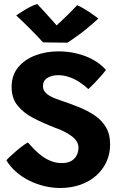

<svg xmlns="http://www.w3.org/2000/svg" viewBox="-20 -931 616 959"><path d="M280 8Q242.5 8 203.8 -1Q165 -10 128.8 -27.5Q92.5 -45 62.5 -70.8Q32.5 -96.5 12 -130Q15 -135 28 -147.2Q41 -159.5 58 -174.2Q75 -189 91.8 -201.5Q108.5 -214 119.5 -219.5Q135.5 -201 153.8 -182.5Q172 -164 192.8 -149.2Q213.5 -134.5 237.5 -125.5Q261.5 -116.5 288.5 -116.5Q319.5 -116.5 337.8 -128Q356 -139.5 364 -157.2Q372 -175 372 -193.5Q372 -208.5 364.5 -222Q357 -235.5 342 -247.8Q327 -260 304.8 -271.8Q282.5 -283.5 252.5 -294Q192.5 -317 144 -342.8Q95.5 -368.5 66.8 -405Q38 -441.5 38 -496.5Q38 -555 70.5 -594.5Q103 -634 156.5 -654.2Q210 -674.5 271.5 -674.5Q318 -674.5 361.8 -664.2Q405.5 -654 443.5 -633.5Q481.5 -613 509 -582Q501.5 -571 485.5 -552.5Q469.5 -534 451.5 -515.5Q433.5 -497 421 -486Q401 -505.5 376.5 -521.2Q352 -537 325 -546.2Q298 -555.5 270.5 -555.5Q238.5 -555.5 216.5 -541.8Q194.5 -528 194.5 -500.5Q194.5 -488 200.2 -478Q206 -468 216.5 -460Q227 -452 241.5 -445.2Q256 -438.5 274 -432.5Q325 -415.5 371.2 -397Q417.5 -378.5 453.2 -354.2Q489 -330 509.5 -295Q530 -260 530 -209.5Q530 -162 511.5 -122.2Q493 -82.5 459.8 -53.2Q426.5 -24 380.8 -8Q335 8 280 8ZM365.5 -905Q378.5 -900 395 -890.2Q411.5 -880.5 427.8 -869.8Q444 -859 456 -850Q468 -841 471.5 -838.5Q412.5 -785 372.8 -756.5Q333 -728 317 -718Q306 -718 283 -718.2Q260 -718.5 235.5 -718.8Q211 -719 195 -719.5Q163 -754.5 130.2 -787.2Q97.5 -820 61 -854Q72 -861.5 90 -873Q108 -884.5 128.2 -895.2Q148.5 -906 166 -911Q182 -894 198 -876.5Q214 -859 228 -843.5Q242 -828 252 -816.5Q262 -805 266.5 -800H258.5Q265.5 -806 284 -823.8Q302.5 -841.5 325 -863.5Q347.5 -885.5 365.5 -905Z"/></svg>

Font: Grandstander Thin
Style: Bold
Weight: 700
Version: Version 1.200